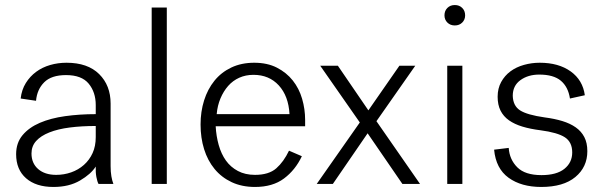

<svg xmlns="http://www.w3.org/2000/svg" viewBox="-20 -730 2395 762"><path d="M371 0Q366 -9 362.5 -27.5Q359 -46 360 -69Q341 -39 297.5 -13.5Q254 12 192 12Q123 12 83.5 -22.5Q44 -57 44 -118Q44 -163 69.5 -193.5Q95 -224 138 -242.5Q181 -261 238.5 -269Q296 -277 360 -277V-313Q360 -364 332 -398Q304 -432 242 -432Q184 -432 155.5 -403.5Q127 -375 123 -330L62 -339Q66 -374 82.5 -400.5Q99 -427 123.5 -445Q148 -463 179 -472Q210 -481 244 -481Q328 -481 373.5 -436Q419 -391 419 -319V-71Q419 -48 422 -30.5Q425 -13 430 0ZM203 -36Q234 -36 262.5 -46Q291 -56 313 -75.5Q335 -95 347.5 -122.5Q360 -150 360 -186V-230Q304 -230 257 -224Q210 -218 176 -204.5Q142 -191 123.5 -170.5Q105 -150 105 -121Q105 -82 131.5 -59Q158 -36 203 -36Z M582 -700H642V0H582Z M1178 -110Q1152 -55 1107 -21.5Q1062 12 992 12Q940 12 899.5 -7Q859 -26 831.5 -59.5Q804 -93 790 -138Q776 -183 776 -236Q776 -287 790 -331.5Q804 -376 831 -409.5Q858 -443 898 -462Q938 -481 989 -481Q1041 -481 1079 -461.5Q1117 -442 1142 -410.5Q1167 -379 1179 -338Q1191 -297 1191 -254V-229H836Q838 -190 848 -154.5Q858 -119 876.5 -93Q895 -67 924 -51.5Q953 -36 992 -36Q1047 -36 1076.5 -62Q1106 -88 1127 -132ZM986 -433Q955 -433 929.5 -421.5Q904 -410 885.5 -389Q867 -368 855 -339.5Q843 -311 840 -277H1129Q1125 -349 1086.5 -391Q1048 -433 986 -433Z M1237 0 1408 -244 1251 -469H1321L1442 -292L1565 -469H1628L1474 -249L1647 0H1577L1439 -201L1301 0Z M1744 -669Q1744 -687 1755.5 -698.5Q1767 -710 1785 -710Q1803 -710 1814.5 -698.5Q1826 -687 1826 -669Q1826 -652 1814.5 -640.5Q1803 -629 1785 -629Q1767 -629 1755.5 -640.5Q1744 -652 1744 -669ZM1755 -469H1815V0H1755Z M2311 -130Q2311 -67 2263.5 -27.5Q2216 12 2128 12Q2049 12 1998.5 -24.5Q1948 -61 1941 -136L1999 -143Q2002 -97 2033 -66Q2064 -35 2129 -35Q2189 -35 2220 -60Q2251 -85 2251 -125Q2251 -166 2222 -185Q2193 -204 2125 -213Q2085 -218 2053.5 -227.5Q2022 -237 2000 -252.5Q1978 -268 1966.5 -291Q1955 -314 1955 -346Q1955 -379 1969 -404.5Q1983 -430 2006 -447Q2029 -464 2059.5 -472.5Q2090 -481 2122 -481Q2197 -481 2245 -446.5Q2293 -412 2301 -352L2242 -339Q2235 -385 2206 -409.5Q2177 -434 2120 -434Q2076 -434 2045.5 -412Q2015 -390 2015 -350Q2016 -310 2044 -292Q2072 -274 2142 -264Q2181 -259 2212 -249.5Q2243 -240 2265 -224.5Q2287 -209 2299 -186Q2311 -163 2311 -130Z"/></svg>

Font: Post Grotesk Light
Style: Light
Weight: 300
Version: Version 1.0